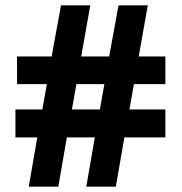

<svg xmlns="http://www.w3.org/2000/svg" viewBox="-20 -688 682 721"><path d="M355 -277 372 -372H267L250 -277ZM601 -172H447L415 13H304L336 -172H231L199 13H88L120 -172H38V-277H139L156 -372H44V-476H174L209 -668H319L285 -476H390L425 -668H535L501 -476H601V-372H483L466 -277H601Z"/></svg>

Font: Rambla
Style: Bold
Weight: 700
Designer: Martin Sommaruga
Foundry: Martin Sommaruga
Version: Version 1.001